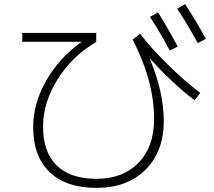

<svg xmlns="http://www.w3.org/2000/svg" viewBox="-20 -867 1040 932"><path d="M708 -785 747 -807Q784 -749 843 -641L804 -622Q756 -712 708 -785ZM840 -825 879 -847Q936 -759 979 -678L940 -658Q887 -754 840 -825ZM88 -707H447V-663Q332 -597 260.5 -483.5Q189 -370 189 -252Q189 -128 255.5 -63.5Q322 1 448 1Q577 1 652.5 -77Q728 -155 728 -290Q728 -473 624 -675L660 -703Q711 -636 792.5 -555.5Q874 -475 952 -416L925 -380Q814 -464 710 -581L708 -580Q775 -418 775 -280Q775 -132 686.5 -43.5Q598 45 448 45Q301 45 221 -31.5Q141 -108 141 -250Q141 -364 204 -475Q267 -586 374 -662L373 -664H88Z"/></svg>

Font: M PLUS 1p Light
Style: Regular
Weight: 300
Version: Version 1.061